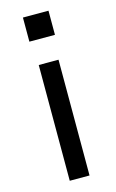

<svg xmlns="http://www.w3.org/2000/svg" viewBox="-108 -545 463 769"><g transform="rotate(-15 123.0 -160.0)"><path d="M176 -400H70V-500H176ZM164 180H82V-300H164Z"/></g></svg>

Font: TASA Orbiter VF Text
Style: Regular
Weight: 400
Designer: Weizhong Zhang
Foundry: 本地遙控
Version: Version 1.001;Glyphs 3.2 (3192)